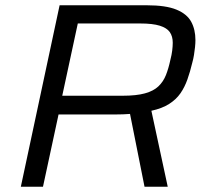

<svg xmlns="http://www.w3.org/2000/svg" viewBox="-20 -708 782 728"><path d="M59 0 206 -688H537Q609 -688 649 -671.5Q689 -655 705 -625.5Q721 -596 721 -556Q721 -544 719.5 -529.5Q718 -515 715.5 -499.5Q713 -484 709 -470Q701 -436 690.5 -406.5Q680 -377 664 -354Q648 -331 621.5 -314Q595 -297 554 -288L616 0H528L473 -276Q460 -275 446.5 -274.5Q433 -274 419 -274H202L143 0ZM216 -345H445Q497 -345 529.5 -354Q562 -363 580.5 -380.5Q599 -398 609 -423Q619 -448 626 -481Q631 -500 633 -516.5Q635 -533 635 -546Q635 -570 624 -586Q613 -602 586 -610.5Q559 -619 511 -619H275Z"/></svg>

Font: Saira SemiExpanded
Style: Italic
Weight: 400
Width: 6
Italic angle: -12°
Designer: Hector Gatti with collaboration of the Omnibus-Type team
Foundry: Omnibus-Type
Version: Version 1.101